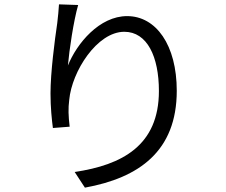

<svg xmlns="http://www.w3.org/2000/svg" viewBox="-20 -812 1040 882"><path d="M339 -789 251 -792C249 -765 247 -736 243 -706C231 -625 212 -478 212 -383C212 -318 218 -262 223 -224L300 -230C294 -280 293 -314 298 -353C310 -484 426 -666 551 -666C656 -666 710 -552 710 -394C710 -143 540 -54 323 -22L370 50C618 5 792 -117 792 -395C792 -605 697 -738 564 -738C437 -738 333 -613 292 -511C298 -581 318 -716 339 -789Z"/></svg>

Font: Noto Sans Mono CJK SC
Style: Regular
Weight: 400
Designer: Ryoko NISHIZUKA 西塚涼子 (kana, bopomofo & ideographs); Paul D. Hunt (Latin, Greek & Cyrillic); Sandoll Communications 산돌커뮤니
Foundry: Adobe
Version: Version 2.004;hotconv 1.0.118;makeotfexe 2.5.65603